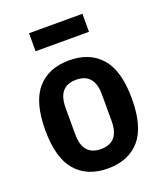

<svg xmlns="http://www.w3.org/2000/svg" viewBox="-136 -810 777 912"><g transform="rotate(-20 253.0 -354.0)"><path d="M253 12Q149 12 91.5 -54Q34 -120 34 -261Q34 -402 91.5 -468Q149 -534 253 -534Q357 -534 414.5 -468Q472 -402 472 -261Q472 -120 414.5 -54Q357 12 253 12ZM253 -86Q345 -86 345 -194V-328Q345 -436 253 -436Q161 -436 161 -328V-194Q161 -86 253 -86ZM119 -720H389V-629H119Z"/></g></svg>

Font: IBM Plex Sans Cond SmBld
Style: Regular
Weight: 600
Width: 3
Designer: Mike Abbink, Paul van der Laan, Pieter van Rosmalen
Foundry: Bold Monday
Version: Version 1.3